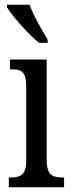

<svg xmlns="http://www.w3.org/2000/svg" viewBox="-20 -786 300 806"><path d="M17 0V-41H27Q46 -41 60 -46Q74 -51 82 -66Q90 -81 90 -110V-425Q90 -455 83 -470Q76 -485 63.5 -490Q51 -495 32 -495H22V-536H176V-115Q176 -84 183.5 -68Q191 -52 205.5 -46.5Q220 -41 239 -41H249V0ZM144 -606Q127 -620 107 -639.5Q87 -659 67.5 -681Q48 -703 32.5 -723Q17 -743 9 -756V-766H104Q112 -744 125.5 -717Q139 -690 154 -664Q169 -638 180 -619V-606Z"/></svg>

Font: Noto Serif ExtraCondensed
Style: Regular
Weight: 400
Width: 2
Designer: Monotype Design Team
Foundry: Monotype Imaging Inc.
Version: Version 2.013